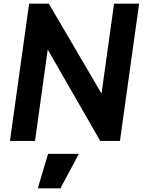

<svg xmlns="http://www.w3.org/2000/svg" viewBox="-20 -765 781 1042"><path d="M170 0 239 -496 524 0H631L735 -745H599L531 -257L245 -745H138L34 0ZM308 257 408 70H241L185 257Z"/></svg>

Font: Plus Jakarta Sans
Style: Bold Italic
Weight: 700
Italic angle: -8°
Designer: Gumpita Rahayu
Foundry: Tokotype
Version: Version 2.071;gftools[0.9.30]